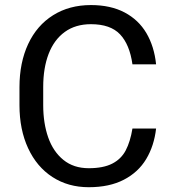

<svg xmlns="http://www.w3.org/2000/svg" viewBox="-20 -741 691 770"><path d="M335.9 9.8Q253.4 9.8 190.4 -31Q127.4 -71.8 92.8 -146.5Q58.1 -221.2 58.1 -319.3V-391.1Q58.1 -489.7 93 -564.5Q127.9 -639.2 192.9 -679.9Q257.8 -720.7 344.7 -720.7Q423.3 -720.7 479.5 -691.2Q535.6 -661.6 567.1 -608.2Q598.6 -554.7 606 -482.9H511.2Q500 -562.5 461.4 -603.3Q422.9 -644 344.7 -644Q282.7 -644 239.7 -612.8Q196.8 -581.5 175 -524.9Q153.3 -468.3 153.3 -392.1V-319.3Q153.3 -247.1 173.3 -189.9Q193.4 -132.8 234.4 -99.6Q275.4 -66.4 335.9 -66.4Q394 -66.4 429.9 -84.7Q465.8 -103 484.1 -137.7Q502.4 -172.4 511.2 -225.6H606Q598.1 -156.2 566.4 -103.3Q534.7 -50.3 476.8 -20.3Q418.9 9.8 335.9 9.8Z"/></svg>

Font: Heebo
Style: Regular
Weight: 400
Designer: Oded Ezer
Foundry: Meir Sadan
Version: Version 2.001; ttfautohint (v1.5.14-ce02) -l 8 -r 50 -G 200 